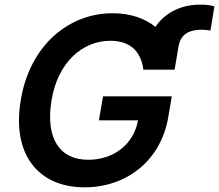

<svg xmlns="http://www.w3.org/2000/svg" viewBox="-20 -794 940 824"><path d="M729.4 -495 746.1 -594.5C756 -652.7 799 -666.5 847.3 -666.5C860.1 -666.5 872.2 -664.4 883.2 -663L900.2 -767C881 -772.4 859.7 -774.1 838.1 -774.1C758.9 -774.1 688.6 -740.8 647 -678.6C601.2 -715.9 538 -737.2 463.4 -737.2C273.1 -737.2 106.9 -597.3 68.9 -362.9C30.5 -132.8 142.8 9.9 343.4 9.9C523.8 9.9 671.9 -105.8 702.4 -293.3L717.3 -380.7H422.2L404.5 -277.7H572.4C553.6 -174 467.7 -108.3 358.3 -108.3C236.5 -108.3 174 -199.6 201.3 -364.3C228.3 -528.1 335.6 -619 453.1 -619C540.5 -619 584.9 -572.1 595.2 -496.1L594.8 -495Z"/></svg>

Font: Margiela Sans Semi Bold
Style: Italic
Weight: 600
Italic angle: -9.39999°
Designer: Stefan Endress, Andreas Faust
Version: Version 1.100;FEAKit 1.0